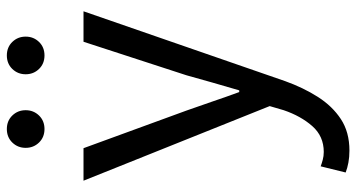

<svg xmlns="http://www.w3.org/2000/svg" viewBox="-260 -547 1041 561"><g transform="rotate(-90 260.5 -266.5)"><path d="M101 234Q82 234 66 231Q50 228 37 223L55 150Q63 153 74 156Q85 159 97 159Q143 159 172.5 125.5Q202 92 219 42L231 1L13 -543H108L218 -242Q231 -206 244.5 -166Q258 -126 272 -88H277Q288 -126 299.5 -165.5Q311 -205 321 -242L419 -543H508L304 46Q285 99 258 141.5Q231 184 193 209Q155 234 101 234ZM164 -657Q140 -657 124.5 -673Q109 -689 109 -712Q109 -735 124.5 -751Q140 -767 164 -767Q188 -767 203.5 -751Q219 -735 219 -712Q219 -689 203.5 -673Q188 -657 164 -657ZM379 -657Q355 -657 339.5 -673Q324 -689 324 -712Q324 -735 339.5 -751Q355 -767 379 -767Q403 -767 418.5 -751Q434 -735 434 -712Q434 -689 418.5 -673Q403 -657 379 -657Z"/></g></svg>

Font: Noto Sans JP Thin
Style: Regular
Weight: 400
Version: Version 2.004-H2;hotconv 1.0.118;makeotfexe 2.5.65603